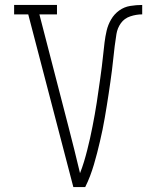

<svg xmlns="http://www.w3.org/2000/svg" viewBox="-20 -755 640 775"><path d="M276 0 94 -697H37V-735H210V-697H139L256 -245Q268 -198 280 -150.5Q292 -103 303 -56Q312 -79 319 -102Q326 -125 332 -149Q338 -173 343.5 -197Q349 -221 353.5 -245Q358 -269 362.5 -293Q367 -317 370.5 -341Q374 -365 377.5 -389Q381 -413 384.5 -437.5Q388 -462 391 -486Q394 -510 396.5 -534.5Q399 -559 402 -583.5Q405 -608 410.5 -631.5Q416 -655 428.5 -676.5Q441 -698 461 -712.5Q481 -727 505.5 -731Q530 -735 554 -735V-697Q530 -697 506 -689Q482 -681 468 -661.5Q454 -642 450 -617.5Q446 -593 443 -569Q440 -545 437.5 -520.5Q435 -496 432 -472Q429 -448 425.5 -424Q422 -400 418.5 -376Q415 -352 411 -328Q407 -304 403 -280Q399 -256 394 -232Q389 -208 383.5 -184.5Q378 -161 372 -137.5Q366 -114 359 -90.5Q352 -67 343.5 -44.5Q335 -22 324 0Z"/></svg>

Font: Iosevka Slab XLtEx
Style: Regular
Weight: 200
Width: 7
Monospace: yes
Designer: Belleve Invis
Foundry: Belleve Invis
Version: Version 11.1.0; ttfautohint (v1.8.3)